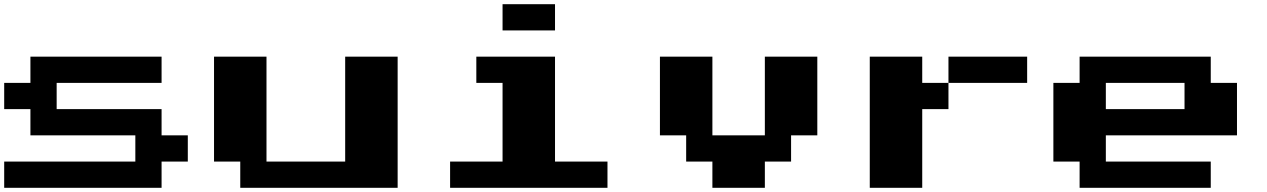

<svg xmlns="http://www.w3.org/2000/svg" viewBox="-20 -1020 6040 915"><path d="M125 -687.5V-750H437.5H750V-687.5V-625H500H250V-562.5V-500H500H750V-437.5V-375H812.5H875V-312.5V-250H812.5H750V-187.5V-125H375H0V-187.5V-250H312.5H625V-312.5V-375H375H125V-437.5V-500H62.5H0V-562.5V-625H62.5H125Z M1000 -500V-750H1125H1250V-500V-250H1437.5H1625V-500V-750H1750H1875V-437.5V-125H1500H1125V-187.5V-250H1062.5H1000Z M2250 -687.5V-750H2437.5H2625V-500V-250H2750H2875V-187.5V-125H2500H2125V-187.5V-250H2250H2375V-437.5V-625H2312.5H2250ZM2375 -937.5V-1000H2500H2625V-937.5V-875H2500H2375Z M3125 -562.5V-750H3250H3375V-562.5V-375H3500H3625V-562.5V-750H3750H3875V-562.5V-375H3812.5H3750V-312.5V-250H3687.5H3625V-187.5V-125H3500H3375V-187.5V-250H3312.5H3250V-312.5V-375H3187.5H3125Z M4125 -437.5V-750H4250H4375V-687.5V-625H4437.5H4500V-687.5V-750H4687.5H4875V-687.5V-625H4687.5H4500V-562.5V-500H4437.5H4375V-312.5V-125H4250H4125Z M5125 -687.5V-750H5437.5H5750V-687.5V-625H5812.5H5875V-500V-375H5562.5H5250V-312.5V-250H5500H5750V-187.5V-125H5437.5H5125V-187.5V-250H5062.5H5000V-437.5V-625H5062.5H5125ZM5625 -562.5V-625H5437.5H5250V-562.5V-500H5437.5H5625Z"/></svg>

Font: Press Start 2P
Style: Regular
Weight: 500
Monospace: yes
Version: Version 2.14